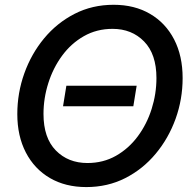

<svg xmlns="http://www.w3.org/2000/svg" viewBox="-20 -759 789 791"><path d="M335.4 11.7Q249.5 11.7 185.5 -25.6Q121.6 -63 86.4 -130.9Q51.3 -198.7 51.3 -289.1Q51.3 -376 80.1 -456.5Q108.9 -537.1 161.6 -600.8Q214.4 -664.6 287.1 -701.9Q359.9 -739.3 448.2 -739.3Q534.2 -739.3 598.1 -701.9Q662.1 -664.6 697.3 -596.7Q732.4 -528.8 732.4 -437.5Q732.4 -350.1 703.4 -269.5Q674.3 -189 621.3 -125.5Q568.4 -62 495.8 -25.1Q423.3 11.7 335.4 11.7ZM340.3 -87.4Q405.3 -87.4 457.8 -117.2Q510.3 -147 547.6 -197.3Q585 -247.6 604.7 -310.1Q624.5 -372.6 624.5 -437.5Q624.5 -536.1 573.7 -588.1Q522.9 -640.1 443.8 -640.1Q378.4 -640.1 325.7 -610.1Q272.9 -580.1 235.8 -529.5Q198.7 -479 179 -416.5Q159.2 -354 159.2 -289.6Q159.2 -190.9 210 -139.2Q260.7 -87.4 340.3 -87.4ZM543 -405.8 529.3 -321.3H239.7L253.4 -405.8Z"/></svg>

Font: Inter Display Medium
Style: Italic
Weight: 500
Italic angle: -9.39999°
Designer: Rasmus Andersson
Foundry: rsms
Version: Version 4.000;git-a52131595